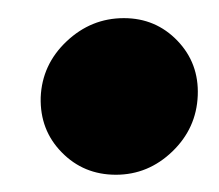

<svg xmlns="http://www.w3.org/2000/svg" viewBox="-20 -446 248 217"><path d="M111 -248.5Q74.5 -248.5 49.8 -273.8Q25 -299 26 -336Q27.5 -373 55.2 -399.2Q83 -425.5 120 -425.5Q156 -425.5 180.5 -400Q205 -374.5 203.5 -338Q202 -301 174.8 -274.8Q147.5 -248.5 111 -248.5Z"/></svg>

Font: Anybody Condensed ExtraBold
Style: Italic
Weight: 800
Width: 3
Italic angle: -10°
Designer: Tyler Finck
Foundry: Etcetera Type Company
Version: Version 1.010; ttfautohint (v1.8.3) -l 8 -r 50 -G 200 -x 14 